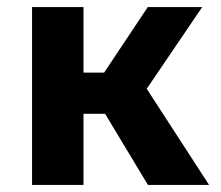

<svg xmlns="http://www.w3.org/2000/svg" viewBox="-20 -525 628 545"><path d="M400 0 240 -265.5 399.5 -505H554L396.5 -273L573.5 0ZM71 0V-505H217V-319H370V-202H217V0Z"/></svg>

Font: Geologica SemiBold
Style: Regular
Weight: 600
Designer: Sindre Bremnes, Frode Helland
Foundry: Monokrom Skriftforlag AS
Version: Version 1.010;gftools[0.9.28]